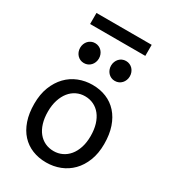

<svg xmlns="http://www.w3.org/2000/svg" viewBox="-212 -983 982 1103"><g transform="rotate(30 278.5 -431.5)"><path d="M46.4 -246.6Q46.4 -309.6 65.4 -358.2Q84.5 -406.7 116.7 -440.2Q148.9 -473.6 191.9 -490.7Q234.9 -507.8 283.2 -507.8Q333.5 -507.8 375.2 -490.7Q417 -473.6 447 -440.2Q477.1 -406.7 493.7 -358.2Q510.3 -309.6 510.3 -246.6Q510.3 -183.6 491.2 -135.3Q472.2 -86.9 439.9 -54.2Q407.7 -21.5 364.7 -4.6Q321.8 12.2 273.4 12.2Q223.1 12.2 181.4 -4.6Q139.6 -21.5 109.6 -54.2Q79.6 -86.9 63 -135.3Q46.4 -183.6 46.4 -246.6ZM136.7 -246.6Q136.7 -204.1 147 -170.4Q157.2 -136.7 176 -113.5Q194.8 -90.3 220.7 -78.1Q246.6 -65.9 278.3 -65.9Q307.6 -65.9 333.5 -78.1Q359.4 -90.3 378.7 -113.5Q397.9 -136.7 408.9 -170.4Q419.9 -204.1 419.9 -246.6Q419.9 -289.6 409.7 -323.5Q399.4 -357.4 380.6 -381.1Q361.8 -404.8 335.7 -417.2Q309.6 -429.7 278.3 -429.7Q248.5 -429.7 222.7 -417.2Q196.8 -404.8 177.7 -381.1Q158.7 -357.4 147.7 -323.5Q136.7 -289.6 136.7 -246.6ZM318.8 -656.7Q318.8 -670.4 323.5 -682.4Q328.1 -694.3 336.4 -703.4Q344.7 -712.4 356 -717.5Q367.2 -722.7 380.9 -722.7Q394.5 -722.7 406 -717.5Q417.5 -712.4 425.8 -703.4Q434.1 -694.3 438.7 -682.4Q443.4 -670.4 443.4 -656.7Q443.4 -643.1 438.7 -631.1Q434.1 -619.1 425.8 -610.1Q417.5 -601.1 406 -595.9Q394.5 -590.8 380.9 -590.8Q367.2 -590.8 356 -595.9Q344.7 -601.1 336.4 -610.1Q328.1 -619.1 323.5 -631.1Q318.8 -643.1 318.8 -656.7ZM113.8 -656.7Q113.8 -670.4 118.4 -682.4Q123 -694.3 131.3 -703.4Q139.6 -712.4 150.9 -717.5Q162.1 -722.7 175.8 -722.7Q189.5 -722.7 200.9 -717.5Q212.4 -712.4 220.7 -703.4Q229 -694.3 233.6 -682.4Q238.3 -670.4 238.3 -656.7Q238.3 -643.1 233.6 -631.1Q229 -619.1 220.7 -610.1Q212.4 -601.1 200.9 -595.9Q189.5 -590.8 175.8 -590.8Q162.1 -590.8 150.9 -595.9Q139.6 -601.1 131.3 -610.1Q123 -619.1 118.4 -631.1Q113.8 -643.1 113.8 -656.7ZM95.2 -876.5H461.4V-803.2H95.2Z"/></g></svg>

Font: Andika DR AuSIL
Style: Regular
Weight: 400
Designer: Annie Olsen & Victor Gaultney
Foundry: SIL International
Version: Version 0.003